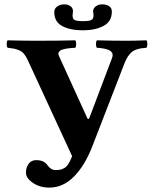

<svg xmlns="http://www.w3.org/2000/svg" viewBox="-20 -832 707 881"><path d="M551.8 -543 403.8 -161.1Q370.1 -73.7 320.1 -22.5Q270 28.8 206.1 28.8Q162.6 28.8 130.9 7.1Q99.1 -14.6 99.1 -40Q99.1 -63 111.3 -80.1Q123.5 -97.2 146 -97.2Q181.2 -97.2 196.8 -75.2Q212.9 -51.8 233.9 -51.8Q248 -51.8 255.9 -53.2Q263.7 -54.7 274.2 -60.3Q284.7 -65.9 293.5 -79.3Q302.2 -92.8 311 -115.2L106 -559.1Q98.1 -575.7 88.9 -586.2Q79.6 -596.7 66.7 -601.8Q53.7 -606.9 43.7 -608.9Q33.7 -610.8 15.1 -612.8Q10.7 -617.2 10.7 -629.9Q10.7 -642.6 15.1 -647Q89.4 -645 148.9 -645Q251 -645 325.2 -647Q329.6 -642.6 329.6 -629.9Q329.6 -617.2 325.2 -612.8Q314.9 -612.3 307.6 -611.6Q300.3 -610.8 291.5 -609.9Q282.7 -608.9 276.9 -607.4Q271 -606 264.9 -604Q258.8 -602.1 255.4 -599.1Q252 -596.2 249.8 -592.8Q247.6 -589.4 248 -584.7Q248.5 -580.1 251 -574.2L380.9 -289.1Q381.8 -287.1 383.5 -286.4Q385.3 -285.6 387 -286.6Q388.7 -287.6 390.1 -291L494.1 -565.9Q496.6 -572.8 496.8 -578.6Q497.1 -584.5 494.6 -588.9Q492.2 -593.3 488.5 -596.7Q484.9 -600.1 479 -602.5Q473.1 -605 467.3 -606.7Q461.4 -608.4 453.6 -609.6Q445.8 -610.8 439.5 -611.6Q433.1 -612.3 424.8 -612.8Q420.4 -617.2 420.4 -629.9Q420.4 -642.6 424.8 -647Q499 -645 558.1 -645Q600.1 -645 651.9 -647Q656.2 -642.6 656.2 -629.9Q656.2 -617.2 651.9 -612.8Q636.7 -611.8 626.5 -610.1Q616.2 -608.4 604.2 -604.2Q592.3 -600.1 584 -592.8Q575.7 -585.4 567.1 -573Q558.6 -560.5 551.8 -543ZM493.2 -778.8Q493.2 -733.4 455.1 -713.1Q417 -692.9 359.9 -692.9Q302.2 -692.9 265.6 -712.4Q229 -731.9 229 -776.9Q229 -792.5 242.4 -802.2Q255.9 -812 274.9 -812Q292.5 -812 303.7 -803.5Q314.9 -794.9 314.9 -780.8Q314.9 -778.8 314 -771Q313 -763.2 313 -761.2Q313 -745.6 322.3 -740.2Q331.5 -734.9 360.8 -734.9Q389.2 -734.9 399.2 -740.5Q409.2 -746.1 409.2 -761.2Q409.2 -764.2 408.2 -770.5Q407.2 -776.9 407.2 -779.8Q407.2 -793.9 419.7 -803Q432.1 -812 448.2 -812Q468.3 -812 480.7 -803.7Q493.2 -795.4 493.2 -778.8Z"/></svg>

Font: Common Serif
Style: Bold
Weight: 700
Designer: Philipp H. Poll, Khaled Hosny
Foundry: Stefan Peev, Context Ltd.
Version: Version 1.026